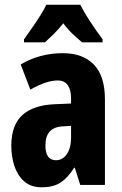

<svg xmlns="http://www.w3.org/2000/svg" viewBox="-20 -786 520 816"><path d="M247 -560Q332 -560 379 -511.5Q426 -463 426 -363V0H321L298 -73H295Q269 -31 238 -10.5Q207 10 157 10Q111 10 82.5 -15.5Q54 -41 41 -81Q28 -121 28 -166Q28 -254 74.5 -296.5Q121 -339 211 -343L282 -346V-368Q282 -404 268 -424Q254 -444 225 -444Q177 -444 109 -405L68 -512Q148 -560 247 -560ZM248 -249Q173 -246 173 -168Q173 -105 218 -105Q246 -105 264 -131Q282 -157 282 -201V-251ZM321 -766Q338 -733 362.5 -695.5Q387 -658 416 -619V-606H329Q312 -620 290.5 -640Q269 -660 249 -687Q228 -660 206 -639Q184 -618 171 -606H82V-619Q96 -638 115 -665.5Q134 -693 151.5 -720.5Q169 -748 177 -766Z"/></svg>

Font: Noto Sans Tamil ExtraCondensed ExtraBold
Style: Regular
Weight: 800
Width: 2
Designer: Jelle Bosma - Monotype Design Team
Foundry: Monotype Imaging Inc.
Version: Version 2.004; ttfautohint (v1.8.4.7-5d5b)